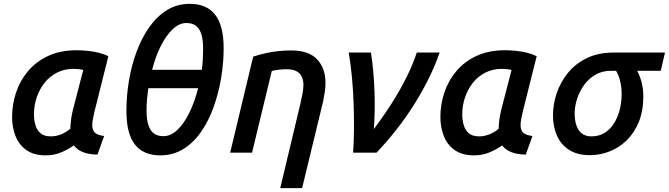

<svg xmlns="http://www.w3.org/2000/svg" viewBox="-20 -796 3487 1001"><path d="M218 14Q156 14 117 -14Q78 -42 60.5 -87.5Q43 -133 43 -186Q43 -251 63.5 -313Q84 -375 126 -425Q168 -475 231.5 -504.5Q295 -534 379 -534Q408 -534 437.5 -531Q467 -528 495 -521Q523 -514 545 -503L473 -216Q468 -195 464.5 -176.5Q461 -158 461 -143Q461 -117 475 -104Q489 -91 523 -87L488 10Q441 9 411 -3.5Q381 -16 365 -38Q336 -17 299 -1.5Q262 14 218 14ZM245 -85Q270 -85 296 -94.5Q322 -104 347 -125Q347 -147 350.5 -172.5Q354 -198 360 -223L414 -431Q406 -434 390.5 -435.5Q375 -437 363 -437Q316 -437 277.5 -417.5Q239 -398 212.5 -364.5Q186 -331 171.5 -288.5Q157 -246 157 -200Q157 -171 164.5 -144.5Q172 -118 191 -101.5Q210 -85 245 -85Z M815 14Q728 14 683.5 -42.5Q639 -99 639 -217Q639 -295 652 -374Q665 -453 691.5 -525Q718 -597 757.5 -653.5Q797 -710 850 -743Q903 -776 970 -776Q1057 -776 1101.5 -719.5Q1146 -663 1146 -545Q1146 -467 1132.5 -387.5Q1119 -308 1093 -236Q1067 -164 1027.5 -107.5Q988 -51 935 -18.5Q882 14 815 14ZM832 -86Q870 -86 904.5 -118.5Q939 -151 967 -208Q995 -265 1013 -336H753Q749 -307 746.5 -277.5Q744 -248 744 -219Q744 -173 754 -143Q764 -113 783.5 -99.5Q803 -86 832 -86ZM773 -432H1032Q1036 -460 1037.5 -487.5Q1039 -515 1039 -542Q1039 -589 1029.5 -618.5Q1020 -648 1001 -662Q982 -676 952 -676Q914 -676 880 -643.5Q846 -611 818.5 -556.5Q791 -502 773 -432Z M1441 185 1546 -255Q1551 -276 1556.5 -304.5Q1562 -333 1562 -353Q1562 -375 1554.5 -393.5Q1547 -412 1528 -423.5Q1509 -435 1474 -435Q1453 -435 1432.5 -432.5Q1412 -430 1397 -426L1294 0H1180L1300 -501Q1335 -512 1366.5 -519Q1398 -526 1430.5 -529.5Q1463 -533 1498 -533Q1590 -533 1633.5 -486.5Q1677 -440 1677 -364Q1677 -342 1673.5 -318Q1670 -294 1665 -269L1555 185Z M1821 0Q1825 -57 1825.5 -123.5Q1826 -190 1823.5 -260Q1821 -330 1814.5 -397.5Q1808 -465 1798 -522H1914Q1929 -424 1932.5 -319.5Q1936 -215 1929 -123Q1980 -191 2023.5 -259.5Q2067 -328 2100 -394.5Q2133 -461 2153 -522H2272Q2248 -453 2214 -384.5Q2180 -316 2138 -249.5Q2096 -183 2047 -120.5Q1998 -58 1943 0Z M2451 14Q2389 14 2350 -14Q2311 -42 2293.5 -87.5Q2276 -133 2276 -186Q2276 -251 2296.5 -313Q2317 -375 2359 -425Q2401 -475 2464.5 -504.5Q2528 -534 2612 -534Q2641 -534 2670.5 -531Q2700 -528 2728 -521Q2756 -514 2778 -503L2706 -216Q2701 -195 2697.5 -176.5Q2694 -158 2694 -143Q2694 -117 2708 -104Q2722 -91 2756 -87L2721 10Q2674 9 2644 -3.5Q2614 -16 2598 -38Q2569 -17 2532 -1.5Q2495 14 2451 14ZM2478 -85Q2503 -85 2529 -94.5Q2555 -104 2580 -125Q2580 -147 2583.5 -172.5Q2587 -198 2593 -223L2647 -431Q2639 -434 2623.5 -435.5Q2608 -437 2596 -437Q2549 -437 2510.5 -417.5Q2472 -398 2445.5 -364.5Q2419 -331 2404.5 -288.5Q2390 -246 2390 -200Q2390 -171 2397.5 -144.5Q2405 -118 2424 -101.5Q2443 -85 2478 -85Z M3055 13Q2991 13 2948 -14Q2905 -41 2884 -88Q2863 -135 2863 -196Q2863 -252 2882.5 -310Q2902 -368 2941 -416Q2980 -464 3039.5 -493Q3099 -522 3180 -522H3447L3425 -427H3302Q3319 -394 3326.5 -361Q3334 -328 3334 -292Q3334 -218 3310.5 -160.5Q3287 -103 3247.5 -64.5Q3208 -26 3158 -6.5Q3108 13 3055 13ZM3063 -85Q3103 -85 3132.5 -103.5Q3162 -122 3181.5 -153.5Q3201 -185 3211 -224Q3221 -263 3221 -305Q3221 -339 3214 -370Q3207 -401 3192 -427H3166Q3119 -427 3083.5 -406Q3048 -385 3024.5 -352Q3001 -319 2988.5 -280Q2976 -241 2976 -204Q2976 -171 2984.5 -144Q2993 -117 3012.5 -101Q3032 -85 3063 -85Z"/></svg>

Font: Ubuntu Sans SemiBold
Style: Italic
Weight: 600
Italic angle: -13.5°
Designer: Dalton Maag Ltd
Foundry: Dalton Maag Ltd
Version: Version 1.006